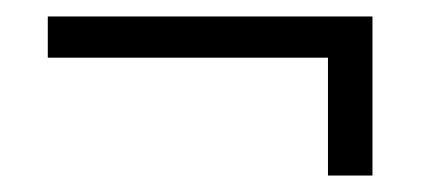

<svg xmlns="http://www.w3.org/2000/svg" viewBox="-20 -382 515 233"><path d="M378 -169V-341L415 -312H38V-362H432V-169Z"/></svg>

Font: Mozilla Headline ExtraLight
Style: Regular
Weight: 200
Designer: Studio DRAMA
Foundry: Studio DRAMA
Version: Version 1.000